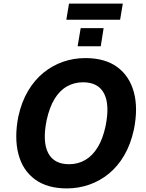

<svg xmlns="http://www.w3.org/2000/svg" viewBox="-20 -1040 817 1071"><path d="M353 11Q244 11 175.5 -39Q107 -89 83 -179.5Q59 -270 82 -389Q100 -471 136 -532Q172 -593 221.5 -633.5Q271 -674 330.5 -695Q390 -716 456 -716Q566 -716 634 -666Q702 -616 726.5 -526.5Q751 -437 727 -318Q709 -235 673 -173.5Q637 -112 587.5 -71.5Q538 -31 478 -10Q418 11 353 11ZM365 -124Q415 -124 455.5 -147.5Q496 -171 525 -218.5Q554 -266 569 -337Q593 -456 560.5 -518.5Q528 -581 443 -581Q394 -581 353.5 -558Q313 -535 284.5 -488.5Q256 -442 240 -369Q216 -250 248.5 -187Q281 -124 365 -124ZM350 -930 365 -1020H665L650 -930ZM413 -782 430 -883H558L542 -782Z"/></svg>

Font: Nunito Sans 7pt SemiCondensed ExtraBold
Style: Italic
Weight: 800
Width: 4
Italic angle: -9°
Designer: Vernon Adams
Foundry: Vernon Adams
Version: Version 3.101;gftools[0.9.27]